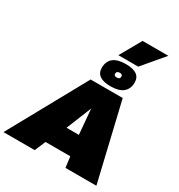

<svg xmlns="http://www.w3.org/2000/svg" viewBox="-304 -1351 1420 1523"><g transform="rotate(30 406.5 -589.0)"><path d="M-42 0 348 -707H642L809 0H526L513 -99H286L244 0ZM374 -280H487L467 -510ZM511 -739Q378 -739 378 -832Q378 -891 416 -922Q454 -953 530 -953Q663 -953 663 -861Q663 -802 625 -770.5Q587 -739 511 -739ZM519 -824Q548 -824 548 -848Q548 -869 523 -869Q493 -869 493 -844Q493 -824 519 -824ZM442 -984 552 -1178H788L624 -984Z"/></g></svg>

Font: Georama Extended Black
Style: Italic
Weight: 900
Width: 7
Italic angle: -9°
Designer: Jean-Baptiste Levee
Foundry: Production Type
Version: Version 1.000